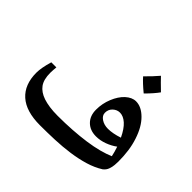

<svg xmlns="http://www.w3.org/2000/svg" viewBox="-166 -961 1180 1180"><g transform="rotate(45 424.0 -370.5)"><path d="M307 0Q186 0 124.5 -55Q63 -110 63 -213Q63 -234 68 -261.5Q73 -289 83 -323H127Q126 -310 125 -297Q124 -284 124 -273Q124 -215 147 -183Q170 -151 217 -135Q241 -127 272.5 -122.5Q304 -118 343 -118Q408 -118 468.5 -122Q529 -126 582 -133.5Q635 -141 678.5 -152.5Q722 -164 754 -178Q751 -193 746.5 -209Q742 -225 736 -243Q708 -222 671.5 -208.5Q635 -195 599 -195Q547 -195 515 -226.5Q483 -258 483 -312Q483 -365 503 -414Q523 -463 554 -492Q587 -522 621 -522Q668 -522 712 -478Q756 -434 781 -357Q794 -318 800 -274.5Q806 -231 806 -183Q806 -171 804.5 -152.5Q803 -134 796 -114.5Q789 -95 771 -81Q728 -54 674.5 -38Q621 -22 560 -13.5Q499 -5 435 -2.5Q371 0 307 0ZM618 -280Q638 -280 662 -284.5Q686 -289 713 -298Q688 -351 659 -377Q630 -403 600 -403Q575 -403 555 -384.5Q535 -366 535 -337Q535 -313 559.5 -296.5Q584 -280 618 -280ZM620 -589Q569 -631 543 -661Q566 -684 584.5 -703.5Q603 -723 618 -741Q629 -729 647 -711Q665 -693 690 -669Q678 -652 660.5 -632Q643 -612 620 -589Z"/></g></svg>

Font: Noto Naskh Arabic
Style: Regular
Weight: 400
Designer: Monotype Design Team, David Williams, Mohamad Dakak and Nizar Qandah
Foundry: Monotype Imaging Inc.
Version: Version 2.013